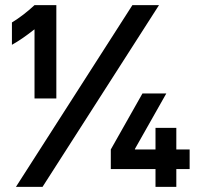

<svg xmlns="http://www.w3.org/2000/svg" viewBox="-20 -727 776 747"><path d="M114.3 -707H199.2V-343.8H114.3V-612.3H113.3Q64.5 -573.7 26.4 -552.7V-639.6Q71.3 -667 114.3 -707ZM495.1 -707H598.6L145.5 0H42ZM411.1 -145.5 534.2 -363.3H627L504.9 -147.5V-145.5H585V-229.5H666V-145.5H717.8V-69.3H666V0H585V-69.3H411.1Z"/></svg>

Font: Wanted Sans SemiBold
Style: Regular
Weight: 600
Designer: Original Design by Kil Hyung-jin and Kang Hanbin, Wanted Lab, Inc; Hangeul from Source Han Sans by Jang Soo-young and Ka
Foundry: Wanted Lab, Inc.
Version: Version 1.003